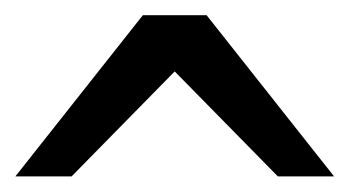

<svg xmlns="http://www.w3.org/2000/svg" viewBox="-20 -801 455 250"><path d="M0 -571.3 166 -781.2H249L415 -571.3H341.8L207.5 -708L73.2 -571.3Z"/></svg>

Font: Andika FrenchTight
Style: Regular
Weight: 400
Designer: Victor Gaultney, Annie Olsen, Julie Remington, Don Collingsworth, Eric Hays, Becca Hirsbrunner
Foundry: SIL International
Version: Version 5.000 ; Dig1 Dig4Opn Dig7 LnSpcTght